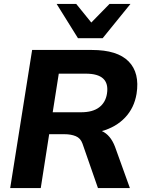

<svg xmlns="http://www.w3.org/2000/svg" viewBox="-20 -960 748 980"><path d="M32 0ZM32 0 144 -705H449Q579 -705 636.5 -646.5Q694 -588 677 -481Q665 -409 618.5 -360Q572 -311 500 -291Q544 -271 567 -211L643 0H480L401 -227Q391 -255 366.5 -265Q342 -275 309 -275H231L188 0ZM249 -387H394Q453 -387 486 -412Q519 -437 526 -482Q542 -584 418 -584H280ZM378 -765 269 -940H369L446 -845L539 -940H646L504 -765Z"/></svg>

Font: Winston
Style: Bold Italic
Weight: 700
Italic angle: -9°
Designer: Original fonts by Vernon Adams / Changes by Cristiano Sobral
Foundry: Original fonts by Vernon Adams / Changes by Cristiano Sobral
Version: Version 2.503;July 17, 2020;FontCreator 13.0.0.2655 64-bit